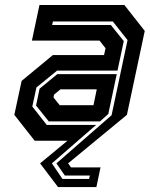

<svg xmlns="http://www.w3.org/2000/svg" viewBox="-20 -560 596 764"><path d="M211 184.5 139.5 90 248.5 0H118L37 -103L66 -238L190.5 -341H394L400 -368L376 -398.5H107L137 -540H475L556 -437L485 -103L251 90L262.5 106H380L363.5 184.5ZM228.5 152H334.5L337.5 138.5H238L204.5 90L424 -101.5L487.5 -400.5L429 -474.5H190.5L187.5 -460.5H421L472.5 -396.5L447.5 -279H207L125 -212L108.5 -136L166 -63H362.5L186.5 90ZM174 -77 123.5 -140 137.5 -207 208 -265H444.5L411 -106.5L378 -77ZM217.5 -141.5H352L365 -204.5H220.5L195 -183.5L193 -172Z"/></svg>

Font: Tourney Condensed Regular
Style: Bold Italic
Weight: 700
Width: 3
Italic angle: -12°
Designer: Tyler Finck
Foundry: Etcetera Type Co
Version: Version 1.010; ttfautohint (v1.8.3)